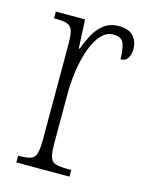

<svg xmlns="http://www.w3.org/2000/svg" viewBox="-89 -602 510 660"><g transform="rotate(15 166.0 -272.0)"><path d="M33 0V-24H35Q62 -24 76.5 -28.5Q91 -33 96 -49Q101 -65 101 -100V-437Q101 -471 96 -487Q91 -503 76 -507.5Q61 -512 33 -512H30V-536H134L139 -434H142Q151 -459 164.5 -484.5Q178 -510 199.5 -527Q221 -544 253 -544Q288 -544 304.5 -526Q321 -508 321 -480Q321 -461 313 -448Q305 -435 287 -435Q287 -466 280 -488.5Q273 -511 242 -511Q217 -511 198 -489.5Q179 -468 166.5 -432.5Q154 -397 148 -355.5Q142 -314 142 -274V-99Q142 -64 147 -48.5Q152 -33 166 -28.5Q180 -24 209 -24H222V0Z"/></g></svg>

Font: Noto Serif Ethiopic ExtraCondensed ExtraLight
Style: Regular
Weight: 200
Width: 2
Designer: Monotype Design Team
Foundry: Monotype Imaging Inc.
Version: Version 2.102; ttfautohint (v1.8.4.7-5d5b)